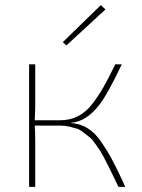

<svg xmlns="http://www.w3.org/2000/svg" viewBox="-20 -732 555 752"><path d="M240 -554 226 -567 375 -712 393 -695ZM258 -251V-250Q293 -248 322 -230.5Q351 -213 375 -178.5Q399 -144 416 -112.5Q433 -81 458 -28Q466 -9 471 0H444Q440 -8 425.5 -38.5Q411 -69 407 -76.5Q403 -84 390 -109.5Q377 -135 371.5 -142.5Q366 -150 353 -169Q340 -188 331.5 -194Q323 -200 308.5 -212Q294 -224 281 -228Q268 -232 251.5 -236Q235 -240 217 -240H116Q118 -220 118 -182V0H94V-480H118V-319Q118 -301 116 -261H216Q254 -261 285.5 -277Q317 -293 341.5 -325Q366 -357 383.5 -387.5Q401 -418 423 -463Q425 -467 426 -469Q427 -471 428.5 -474Q430 -477 431 -480H457Q400 -360 368 -320Q318 -256 258 -251Z"/></svg>

Font: Exo 2.0 Thin
Style: Regular
Weight: 250
Designer: Natanael Gama
Version: Version 1.001;PS 001.001;hotconv 1.0.70;makeotf.lib2.5.58329